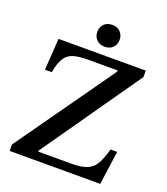

<svg xmlns="http://www.w3.org/2000/svg" viewBox="-149 -931 900 1034"><g transform="rotate(20 301.0 -413.5)"><path d="M547 0H28V-37L426 -599V-606H255Q205 -606 173.5 -596.5Q142 -587 124 -559.5Q106 -532 96 -476H57L69 -657H569V-620L174 -55V-49H362Q421 -49 453.5 -62.5Q486 -76 503.5 -107.5Q521 -139 536 -193H574ZM316 -702Q287 -702 269.5 -720Q252 -738 252 -764Q252 -791 269 -809Q286 -827 316 -827Q346 -827 363 -809Q380 -791 380 -764Q380 -738 363 -720Q346 -702 316 -702Z"/></g></svg>

Font: STIX Two Text Medium
Style: Regular
Weight: 500
Designer: Ross Mills, John Hudson & Paul Hanslow, Tiro Typeworks Ltd; with prior portions MicroPress Inc., and Coen Hoffman.
Foundry: Tiro Typeworks Ltd
Version: Version 2.13 b171